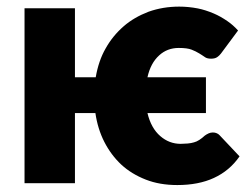

<svg xmlns="http://www.w3.org/2000/svg" viewBox="-20 -543 742 569"><path d="M621.6 -148.4Q627 -146.5 630.9 -142.1L689.9 -79.6Q660.6 -37.1 613.8 -15.6Q568.4 5.4 505.4 5.4Q453.1 5.4 412.1 -10.7Q369.6 -27.3 339.4 -55.2Q309.1 -83.5 289.1 -122.6Q269.5 -161.1 262.7 -208H202.1V0H52.7V-518.6H202.1V-314H263.7Q272 -362.8 293 -399.4Q314 -437 346.7 -465.3Q377 -491.7 420.4 -508.3Q462.9 -523.4 511.2 -523.4Q538.1 -523.4 565.9 -518.1Q588.4 -513.7 613.8 -502.9Q633.3 -494.6 653.8 -480.5Q670.9 -468.8 685.5 -452.6L634.8 -384.3Q629.9 -377.9 624 -374Q617.7 -369.1 605.5 -369.1Q593.3 -369.1 586.9 -374Q584.5 -376 578.6 -379.6Q572.8 -383.3 570.3 -384.8Q560.1 -391.1 547.4 -396Q534.7 -400.9 509.8 -400.9Q475.6 -400.9 451.7 -378.9Q426.3 -356 417 -314H590.3V-208H417Q427.7 -163.1 455.1 -139.6Q481.4 -116.7 515.6 -116.7Q523.4 -116.7 536.1 -117.7Q546.9 -118.7 554.7 -121.1Q562.5 -123 570.8 -128.4Q579.1 -133.8 586.9 -141.1Q591.3 -144.5 598.6 -147.9Q604.5 -150.4 610.8 -150.4Q617.2 -150.4 621.6 -148.4Z"/></svg>

Font: Lato-ExtraBold
Style: Regular
Weight: 500
Designer: Lukasz Dziedzic with Adam Twardoch and Botio Nikoltchev
Foundry: tyPoland Lukasz Dziedzic
Version: ""